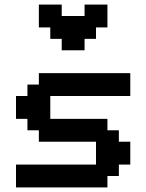

<svg xmlns="http://www.w3.org/2000/svg" viewBox="-20 -820 640 840"><path d="M50 0H450V-50H500V-100H550V-200H500V-250H450V-300H200V-400H550V-500H150V-450H100V-400H50V-300H100V-250H150V-200H400V-100H50ZM150 -700H200V-650H250V-600H350V-650H400V-700H450V-800H350V-750H250V-800H150Z"/></svg>

Font: Matrix Sans Video
Style: Regular
Weight: 400
Designer: Brad Neil
Version: Version 1.100